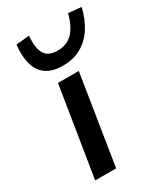

<svg xmlns="http://www.w3.org/2000/svg" viewBox="-191 -847 801 928"><g transform="rotate(-30 210.0 -383.0)"><path d="M57 0 137 -498H253L174 0ZM201 -558Q143 -558 108.5 -582Q74 -606 61.5 -651.5Q49 -697 56 -759L130 -766Q124 -700 143 -667Q162 -634 215 -634Q267 -634 299 -667Q331 -700 348 -766L420 -759Q405 -697 375.5 -651.5Q346 -606 302 -582Q258 -558 201 -558Z"/></g></svg>

Font: Nunito Sans 7pt SemiExpanded SemiBold
Style: Italic
Weight: 600
Width: 6
Italic angle: -9°
Designer: Vernon Adams
Foundry: Vernon Adams
Version: Version 3.101;gftools[0.9.27]